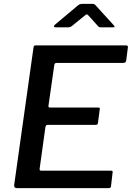

<svg xmlns="http://www.w3.org/2000/svg" viewBox="-20 -978 685 998"><path d="M154 -730Q155 -738 157.5 -740Q160 -742 166 -742H636Q648 -742 644 -726L636 -664Q635 -657 631.5 -654Q628 -651 619 -651H275Q269 -651 266 -648.5Q263 -646 262 -639L232 -429Q231 -423 233 -421Q235 -419 240 -419H490Q497 -419 498.5 -416Q500 -413 498 -407L489 -338Q488 -329 477 -329H228Q218 -329 216 -317L186 -101Q185 -91 193 -91H555Q562 -91 564.5 -88.5Q567 -86 565 -79L557 -10Q556 -4 553.5 -2Q551 0 543 0H69Q51 0 54 -19L154 -730ZM486 -846 441 -896Q434 -904 431 -903.5Q428 -903 418 -895L354 -843Q347 -838 343.5 -837Q340 -836 333 -836H269Q262 -836 261 -840.5Q260 -845 266 -850L384 -949Q391 -955 397 -956.5Q403 -958 412 -958H462Q470 -958 474 -953.5Q478 -949 481 -946L571 -847Q577 -840 576 -838Q575 -836 567 -836H503Q497 -836 493.5 -838.5Q490 -841 486 -846Z"/></svg>

Font: Libre Franklin Thin Medium
Style: Italic
Weight: 500
Italic angle: -8°
Version: Version 3.000